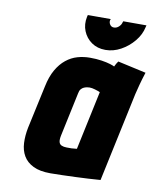

<svg xmlns="http://www.w3.org/2000/svg" viewBox="-79 -749 676 816"><g transform="rotate(10 259.0 -341.0)"><path d="M487 -686H387L385 -681Q383 -671 373.5 -662Q364 -653 352 -653Q341 -653 335 -662Q329 -671 331 -681L333 -686H234L232 -678Q225 -645 236.5 -616.5Q248 -588 273 -570.5Q298 -553 333 -553Q367 -553 399 -570.5Q431 -588 454.5 -616.5Q478 -645 485 -678ZM518 -487 396 -514Q390 -506 386 -498Q382 -490 382 -490Q377 -493 362.5 -497.5Q348 -502 325.5 -505.5Q303 -509 275 -509Q247 -509 221 -501.5Q195 -494 172.5 -476Q150 -458 133 -428.5Q116 -399 107 -355L67 -170Q60 -135 61.5 -103.5Q63 -72 77 -48Q91 -24 119.5 -10Q148 4 194 4Q217 4 245.5 3Q274 2 303 1Q332 0 356 -1.5Q380 -3 394.5 -4Q409 -5 409 -5L491 -390Q495 -407 501.5 -431.5Q508 -456 518 -487ZM211 -163 251 -351Q253 -363 258.5 -369.5Q264 -376 271 -379Q278 -382 284.5 -383Q291 -384 295 -384Q300 -384 306 -383Q312 -382 318.5 -380Q325 -378 331 -376Q337 -374 341 -372L287 -118Q281 -118 275.5 -117Q270 -116 264.5 -116Q259 -116 254 -116Q249 -116 243 -116Q230 -116 221 -120Q212 -124 209.5 -134Q207 -144 211 -163Z"/></g></svg>

Font: Advent Pro ExtraBold
Style: Italic
Weight: 800
Italic angle: -12°
Version: Version 3.000